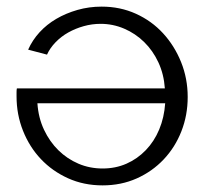

<svg xmlns="http://www.w3.org/2000/svg" viewBox="-20 -550 626 580"><path d="M290 10Q233 10 185.5 -11.5Q138 -33 103.5 -69.5Q69 -106 49.5 -155Q30 -204 30 -259Q30 -264 30 -271.5Q30 -279 31 -283H478Q475 -326 458.5 -361.5Q442 -397 415.5 -423Q389 -449 355 -463.5Q321 -478 284 -478Q258 -478 233 -471Q208 -464 186.5 -452Q165 -440 148 -422.5Q131 -405 122 -385L65 -400Q78 -429 99.5 -452.5Q121 -476 150 -493Q179 -510 214 -520Q249 -530 287 -530Q343 -530 390.5 -508.5Q438 -487 472.5 -449.5Q507 -412 527 -362.5Q547 -313 547 -257Q547 -202 528 -153.5Q509 -105 474.5 -68.5Q440 -32 393 -11Q346 10 290 10ZM290 -41Q329 -41 362 -55.5Q395 -70 420.5 -96.5Q446 -123 461 -159Q476 -195 479 -238H93Q96 -194 113 -158Q130 -122 156.5 -96Q183 -70 217 -55.5Q251 -41 290 -41Z"/></svg>

Font: Rising Sun Light
Style: Regular
Weight: 300
Designer: Matt McInerney, Pablo Impallari, Rodrigo Fuenzalida (Raleway font), Stephen Hutchings (Greek), Cristiano Sobral (main ch
Foundry: The Rising Sun Project Authors
Version: Version 4.327; ttfautohint (v1.8.4.7-5d5b-dirty)